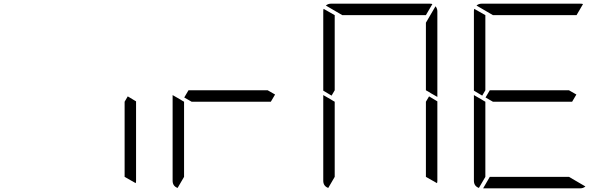

<svg xmlns="http://www.w3.org/2000/svg" viewBox="-20 -1020 3304 1040"><path d="M672 -498 717 -471V-41Q717 -32 715 -28L655 -62V-265V-469Z M1447 -469H1224H1018L978 -492L1001 -531H1224H1430L1470 -508ZM942 -2Q915 -12 915 -41V-500V-505L955 -482L968 -474L977 -469V-265V-62Z M1793 -735V-531L1776 -502L1731 -529V-959Q1731 -968 1733 -972L1793 -938ZM2304 -498 2349 -471V-41Q2349 -32 2347 -28L2287 -62V-265V-469ZM2349 -959V-500V-495L2314 -515L2303 -522L2287 -531V-735V-897L2339 -986Q2349 -974 2349 -959ZM1834 -938 1745 -990Q1757 -1000 1772 -1000H2040H2308Q2318 -1000 2322 -998L2287 -938H2040ZM1758 -2Q1731 -12 1731 -41V-500V-505L1771 -482L1784 -474L1793 -469V-265V-62Z M2609 -735V-531L2592 -502L2547 -529V-959Q2547 -968 2549 -972L2609 -938ZM3079 -469H2856H2650L2610 -492L2633 -531H2856H3062L3102 -508ZM2650 -938 2561 -990Q2573 -1000 2588 -1000H2856H3124Q3134 -1000 3138 -998L3103 -938H2856ZM3062 -62 3151 -10Q3139 0 3124 0H2856H2597L2633 -62H2856ZM2574 -2Q2547 -12 2547 -41V-500V-505L2587 -482L2600 -474L2609 -469V-265V-62Z"/></svg>

Font: DSEG7 Modern
Style: Light
Weight: 300
Designer: Keshikan(Twitter:@keshinomi_88pro)
Version: Version 0.46